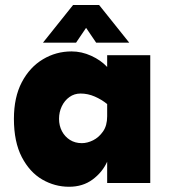

<svg xmlns="http://www.w3.org/2000/svg" viewBox="-20 -713 674 748"><path d="M249 14.6Q193.4 14.6 144.5 -13.7Q95.7 -42 64.9 -101.1Q34.2 -160.2 34.2 -250Q34.2 -334 64.9 -392.6Q95.7 -451.2 147 -481.9Q198.2 -512.7 258.8 -512.7Q297.9 -512.7 335.4 -495.6Q373 -478.5 397.5 -452.1V-498H565.4V0H397.5V-83Q378.9 -42 340.8 -13.7Q302.7 14.6 249 14.6ZM298.8 -155.3Q320.3 -155.3 342.8 -166.5Q365.2 -177.7 381.3 -200.7Q397.5 -223.6 397.5 -259.8V-307.6Q376 -325.2 349.1 -336.9Q322.3 -348.6 293.9 -348.6Q269.5 -348.6 250.5 -335Q231.4 -321.3 220.7 -298.8Q210 -276.4 210 -250Q210 -223.6 221.2 -202.1Q232.4 -180.7 252.4 -168Q272.5 -155.3 298.8 -155.3ZM147.5 -546.9 264.6 -693.4H366.2L483.4 -546.9H354.5L315.4 -604.5L276.4 -546.9Z"/></svg>

Font: Sen ExtraBold
Style: Regular
Weight: 800
Version: Version 2.000;gftools[0.9.31]